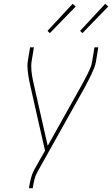

<svg xmlns="http://www.w3.org/2000/svg" viewBox="-20 -982 585 1002"><path d="M131 0 132 -7Q136 -30 141.5 -52Q147 -74 158 -95L215 -196L180 -349L139 -531Q133 -557 128.5 -583.5Q124 -610 123 -638Q123 -644 123.5 -650Q124 -656 125 -662L137 -735H157L145 -662Q144 -656 143.5 -650Q143 -644 143 -639Q143 -612 147.5 -586Q152 -560 158 -535L229 -221L407 -539Q415 -554 423 -569Q431 -584 438.5 -599Q446 -614 452.5 -630Q459 -646 461 -662L473 -735H493L481 -662Q478 -644 471.5 -627.5Q465 -611 457.5 -595Q450 -579 441.5 -563Q433 -547 425 -531L176 -86Q165 -67 160 -47Q155 -27 152 -7L151 0ZM410 -809 398 -821 529 -962 545 -948ZM240 -809 228 -821 359 -962 375 -948Z"/></svg>

Font: Iosevka Term Curly Th Obl
Style: Regular
Weight: 100
Italic angle: -9°
Designer: Belleve Invis
Foundry: Belleve Invis
Version: Version 32.3.0